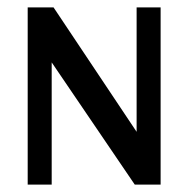

<svg xmlns="http://www.w3.org/2000/svg" viewBox="-20 -500 510 520"><path d="M55 0V-480H125L350 -143V-480H415V0H345L120 -331V0Z"/></svg>

Font: Glametrix
Style: Bold
Weight: 700
Designer: gluk
Foundry: gluk
Version: Version 0.40